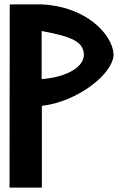

<svg xmlns="http://www.w3.org/2000/svg" viewBox="-20 -847 553 867"><path d="M168 -490V-707C307 -681 355 -659 359 -601C359 -536 263 -496 168 -490ZM24 -827 23 0H169V-369C328 -387 491 -512 493 -601C488 -695 364 -819 168 -827Z"/></svg>

Font: Ny Stormning
Style: Regular
Weight: 400
Designer: Robert Jablonski, Mew Too
Foundry: Cannot Into Space Fonts
Version: Version 0.90